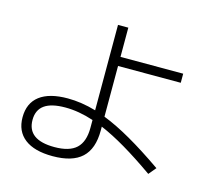

<svg xmlns="http://www.w3.org/2000/svg" viewBox="-111 -901 1159 1054"><g transform="rotate(15 469.0 -374.5)"><path d="M58.6 -143.6Q58.6 -224.1 113.3 -265.9Q168 -307.6 272.5 -307.6Q350.1 -307.6 433.6 -283.2V-768.6H492.2V-602.5H848.6V-550.8H492.2V-262.7Q564.9 -234.4 650.1 -185.5Q735.4 -136.7 840.8 -63.5L805.7 -21.5Q711.9 -87.4 635 -132.8Q558.1 -178.2 492.2 -206.1V-183.6Q492.2 -79.6 438.2 -29.5Q384.3 20.5 272.5 20.5Q168.5 20.5 113.5 -22Q58.6 -64.5 58.6 -143.6ZM269.5 -30.3Q354.5 -30.3 394 -67.4Q433.6 -104.5 433.6 -183.6V-228Q349.6 -255.9 272.5 -255.9Q192.9 -255.9 154.1 -228Q115.2 -200.2 115.2 -143.6Q115.2 -30.3 269.5 -30.3Z"/></g></svg>

Font: Pretendard Light
Style: Regular
Weight: 300
Designer: Base glyphs from Inter by Rasmus Andersson; Hangeul glyphs from Noto Sans CJK(Source Han Sans) by Jang Soo-young and Kan
Foundry: Kil Hyung-jin
Version: Version 1.309